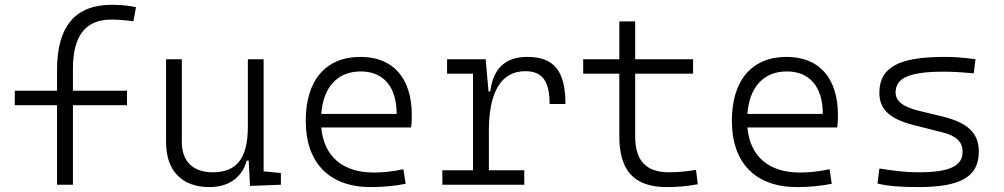

<svg xmlns="http://www.w3.org/2000/svg" viewBox="-20 -762 4142 792"><path d="M215.3 0H280.8V-328.1H503.9V-387.7H280.8V-478.5C280.8 -614.3 333 -681.2 438.5 -681.2C465.3 -681.2 492.7 -679.2 530.3 -674.3L541 -732.4C507.3 -739.3 477.5 -742.2 441.4 -742.2C290 -742.2 215.3 -653.3 215.3 -473.6V-387.7H41V-328.1H215.3Z M844.2 9.8C922.9 9.8 979 -29.8 997.6 -99.6H1005.9L1011.2 4.9L1138.7 0V-48.3L1067.4 -55.2V-517.6H1002.4V-239.3C1002.4 -103.5 952.6 -51.3 857.4 -51.3C777.3 -51.3 730 -95.7 730 -175.8V-517.6H665V-175.8C665 -57.6 730 9.8 844.2 9.8Z M1510.3 9.8C1556.6 9.8 1607.9 5.4 1653.3 -3.9L1644 -64C1604.5 -55.2 1560.5 -50.3 1522 -50.3C1393.1 -50.3 1315.9 -117.2 1305.2 -236.3H1675.8C1677.7 -250 1678.7 -268.1 1678.7 -287.1C1678.7 -440.4 1601.1 -527.3 1467.3 -527.3C1323.7 -527.3 1241.2 -431.2 1241.2 -263.7C1241.2 -89.4 1338.9 9.8 1510.3 9.8ZM1305.2 -292C1313.5 -403.3 1372.1 -467.3 1468.3 -467.3C1562 -467.3 1616.2 -403.8 1616.2 -292Z M1996.6 -222.7C1996.6 -379.4 2045.4 -468.3 2146.5 -468.3C2216.8 -468.3 2247.1 -428.2 2247.1 -333H2312.5C2312.5 -469.7 2265.1 -527.3 2154.8 -527.3C2064.9 -527.3 2014.2 -480 2002.4 -384.8H1995.1L1983.4 -517.6H1824.2V-458H1931.2V-59.6H1804.7V0H2142.6V-59.6H1996.6Z M2730.5 9.8C2776.4 9.8 2814.9 5.9 2858.4 -2L2851.1 -61C2812 -55.2 2777.8 -51.3 2740.2 -51.3C2644.5 -51.3 2600.1 -99.1 2600.1 -200.2V-458H2838.9V-517.6H2600.1V-673.8H2534.7V-517.6H2385.7V-458H2534.7V-198.7C2534.7 -57.1 2597.2 9.8 2730.5 9.8Z M3268.1 9.8C3314.5 9.8 3365.7 5.4 3411.1 -3.9L3401.9 -64C3362.3 -55.2 3318.4 -50.3 3279.8 -50.3C3150.9 -50.3 3073.7 -117.2 3063 -236.3H3433.6C3435.5 -250 3436.5 -268.1 3436.5 -287.1C3436.5 -440.4 3358.9 -527.3 3225.1 -527.3C3081.5 -527.3 2999 -431.2 2999 -263.7C2999 -89.4 3096.7 9.8 3268.1 9.8ZM3063 -292C3071.3 -403.3 3129.9 -467.3 3226.1 -467.3C3319.8 -467.3 3374 -403.8 3374 -292Z M3768.6 9.8C3943.4 9.8 4017.6 -33.7 4017.6 -136.2C4017.6 -212.4 3973.1 -255.9 3866.7 -281.7L3773.9 -304.2C3704.1 -320.8 3674.3 -344.7 3674.3 -380.9C3674.3 -440.9 3732.9 -466.3 3872.1 -466.3C3906.7 -466.3 3943.8 -464.4 3996.6 -459.5L4003.9 -517.6C3956.1 -524.4 3920.4 -527.3 3875 -527.3C3687 -527.3 3607.4 -483.9 3607.4 -379.4C3607.4 -311 3649.9 -271 3750.5 -245.6L3866.7 -216.3C3925.3 -201.7 3950.7 -176.8 3950.7 -135.7C3950.7 -76.7 3896 -51.3 3768.6 -51.3C3722.2 -51.3 3674.3 -56.2 3607.4 -66.9L3599.6 -4.9C3642.1 5.4 3692.9 9.8 3768.6 9.8Z"/></svg>

Font: Cascadia Code Light
Style: Regular
Weight: 300
Monospace: yes
Designer: Aaron Bell
Foundry: Saja Typeworks
Version: Version 2404.023